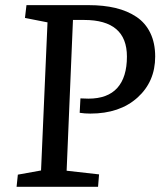

<svg xmlns="http://www.w3.org/2000/svg" viewBox="-20 -720 631 740"><path d="M290 -340.8Q303.2 -339.8 320.8 -339.8Q395 -339.8 432.1 -381.1Q469.2 -422.4 469.2 -502Q469.2 -643.1 304.2 -643.1H261.2L236.8 -62L361.8 -47.9L357.9 0H43.9L48.8 -46.9L138.2 -63L163.1 -633.8L76.2 -650.9L82 -700.2H321.8Q379.4 -700.2 425.3 -689.2Q471.2 -678.2 505.9 -655Q540.5 -631.8 559.3 -593Q578.1 -554.2 578.1 -502Q578.1 -405.3 509.8 -343.8Q441.4 -282.2 328.1 -282.2Q306.6 -282.2 287.1 -285.2Z"/></svg>

Font: Literata Book Medium
Style: Italic
Weight: 500
Italic angle: -3°
Designer: Latin by Veronika Burian and Jose Scaglione. Greek by Irene Vlachou. Cyrillic by Vera Evstafieva
Foundry: TypeTogether
Version: Version 1.003;PS 001.003;hotconv 1.0.88;makeotf.lib2.5.64775